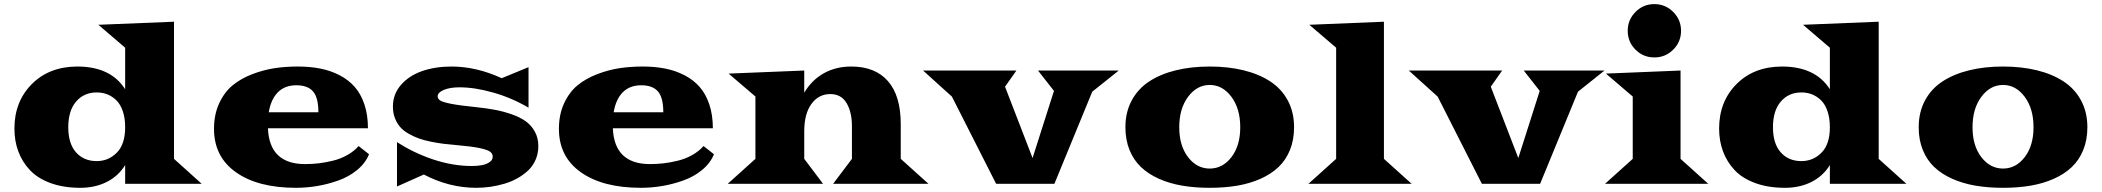

<svg xmlns="http://www.w3.org/2000/svg" viewBox="-20 -877 10027 916"><path d="M48.8 -263.7Q48.8 -392.1 131.6 -475.6Q214.4 -559.1 348.6 -559.6Q508.3 -559.6 577.1 -451.2V-649.4L449.2 -758.8L810.1 -773.4V-119.1L942.4 0H577.1V-89.4Q543.5 -35.6 488 -8.3Q432.6 19 363.3 19Q282.7 19 220.9 -3.7Q159.2 -26.4 122.3 -65.9Q85.4 -105.5 67.1 -155.3Q48.8 -205.1 48.8 -263.7ZM305.7 -270Q305.7 -191.9 342.8 -150.1Q379.9 -108.4 441.4 -108.4Q497.1 -108.4 537.1 -148.4Q577.1 -188.5 577.1 -270Q577.1 -313.5 565.9 -346.4Q554.7 -379.4 535.2 -398.4Q515.6 -417.5 492.2 -426.8Q468.8 -436 441.4 -436Q380.4 -436 343 -392.3Q305.7 -348.6 305.7 -270Z M1001 -262.2Q1001 -331.1 1025.9 -384.5Q1050.8 -438 1090.1 -470.2Q1129.4 -502.4 1183.6 -523.2Q1237.8 -543.9 1290.5 -551.8Q1343.3 -559.6 1400.9 -559.6Q1459.5 -559.6 1508.5 -549.8Q1557.6 -540 1600.1 -518.1Q1642.6 -496.1 1672.1 -462.6Q1701.7 -429.2 1718.5 -378.9Q1735.4 -328.6 1735.4 -265.1H1258.3Q1265.1 -94.2 1435.5 -94.2Q1468.8 -94.2 1500.7 -97.9Q1532.7 -101.6 1568.6 -110.4Q1604.5 -119.1 1636.5 -137Q1668.5 -154.8 1690.9 -180.2L1740.7 -141.1Q1723.1 -98.1 1683.8 -65.9Q1644.5 -33.7 1594.2 -15.9Q1543.9 2 1493.2 10.5Q1442.4 19 1391.6 19Q1210.9 19 1106 -54.9Q1001 -128.9 1001 -262.2ZM1262.2 -341.3H1499Q1499 -411.6 1473.4 -440.9Q1447.8 -470.2 1393.6 -470.2Q1338.9 -470.2 1305.7 -436.8Q1272.5 -403.3 1262.2 -341.3Z M1874 12.7V-199.2Q1953.1 -147.5 2046.9 -116.2Q2140.6 -85 2231.9 -85Q2258.3 -85 2279.5 -89.1Q2300.8 -93.3 2315.7 -103.5Q2330.6 -113.8 2330.6 -129.4Q2330.6 -144 2318.1 -153.3Q2305.7 -162.6 2267.6 -170.7Q2229.5 -178.7 2159.7 -184.6Q2124.5 -187.5 2096.9 -190.9Q2069.3 -194.3 2036.4 -200.9Q2003.4 -207.5 1978.8 -216.3Q1954.1 -225.1 1929.7 -239Q1905.3 -252.9 1889.6 -270.5Q1874 -288.1 1864.3 -313Q1854.5 -337.9 1854.5 -368.2Q1854.5 -428.2 1893.3 -472.4Q1932.1 -516.6 1994.6 -538.1Q2057.1 -559.6 2134.3 -559.6Q2252.4 -559.6 2373.5 -503.9L2501.5 -556.6V-363.3Q2422.9 -409.7 2334.2 -435.1Q2245.6 -460.4 2172.4 -460.4Q2126.5 -460.4 2097.2 -448Q2067.9 -435.5 2067.9 -417.5Q2067.9 -405.3 2080.8 -397.2Q2093.8 -389.2 2134.3 -381.3Q2174.8 -373.5 2252.4 -365.7Q2303.2 -360.4 2343 -352.8Q2382.8 -345.2 2422.9 -331.1Q2462.9 -316.9 2489.3 -297.6Q2515.6 -278.3 2532 -248.3Q2548.3 -218.3 2548.3 -180.2Q2548.3 -145.5 2535.6 -115.7Q2522.9 -85.9 2500.7 -64.7Q2478.5 -43.5 2449.7 -27.1Q2420.9 -10.7 2387.2 -0.7Q2353.5 9.3 2319.6 14.2Q2285.6 19 2252 19Q2123 19 2002 -44.4Z M2646.5 -262.2Q2646.5 -331.1 2671.4 -384.5Q2696.3 -438 2735.6 -470.2Q2774.9 -502.4 2829.1 -523.2Q2883.3 -543.9 2936 -551.8Q2988.8 -559.6 3046.4 -559.6Q3105 -559.6 3154.1 -549.8Q3203.1 -540 3245.6 -518.1Q3288.1 -496.1 3317.6 -462.6Q3347.2 -429.2 3364 -378.9Q3380.9 -328.6 3380.9 -265.1H2903.8Q2910.6 -94.2 3081.1 -94.2Q3114.3 -94.2 3146.2 -97.9Q3178.2 -101.6 3214.1 -110.4Q3250 -119.1 3282 -137Q3314 -154.8 3336.4 -180.2L3386.2 -141.1Q3368.7 -98.1 3329.3 -65.9Q3290 -33.7 3239.7 -15.9Q3189.5 2 3138.7 10.5Q3087.9 19 3037.1 19Q2856.4 19 2751.5 -54.9Q2646.5 -128.9 2646.5 -262.2ZM2907.7 -341.3H3144.5Q3144.5 -411.6 3118.9 -440.9Q3093.3 -470.2 3039.1 -470.2Q2984.4 -470.2 2951.2 -436.8Q2918 -403.3 2907.7 -341.3Z M3451.7 0 3584 -119.1V-416.5L3456.1 -525.9L3816.9 -540.5V-434.6Q3852.1 -494.6 3909.7 -527.1Q3967.3 -559.6 4041 -559.6Q4155.3 -559.6 4216.3 -490Q4277.3 -420.4 4277.3 -285.2V-119.1L4409.7 0H3954.6L4044.4 -119.1V-274.9Q4044.4 -342.3 4018.8 -385.3Q3993.2 -428.2 3941.4 -428.2Q3885.3 -428.2 3851.1 -381.1Q3816.9 -334 3816.9 -250.5V-119.1L3906.7 0Z M4732.4 0 4521.5 -416 4383.8 -540.5H4829.1L4774.9 -463.4L4906.2 -123L5008.3 -443.4L4932.1 -540.5H5317.4L5190.9 -439.5L5010.3 0Z M5349.1 -270Q5349.1 -341.8 5379.2 -397.7Q5409.2 -453.6 5463.1 -488.8Q5517.1 -523.9 5590.1 -541.7Q5663.1 -559.6 5751.5 -559.6Q5839.8 -559.6 5912.8 -541.7Q5985.8 -523.9 6039.8 -488.8Q6093.8 -453.6 6123.8 -397.7Q6153.8 -341.8 6153.8 -270Q6153.8 -210 6134.3 -161.6Q6114.7 -113.3 6079.3 -79.8Q6043.9 -46.4 5993.4 -23.9Q5942.9 -1.5 5882.8 8.8Q5822.8 19 5751.5 19Q5680.2 19 5620.1 8.8Q5560.1 -1.5 5509.5 -23.9Q5459 -46.4 5423.6 -79.8Q5388.2 -113.3 5368.7 -161.6Q5349.1 -210 5349.1 -270ZM5606 -270Q5606 -182.1 5647.9 -127.4Q5689.9 -72.8 5751.5 -72.8Q5813 -72.8 5855 -127.4Q5897 -182.1 5897 -270Q5897 -358.9 5854.7 -415.3Q5812.5 -471.7 5751.5 -471.7Q5690.4 -471.7 5648.2 -415.3Q5606 -358.9 5606 -270Z M6222.2 0 6354.5 -119.1V-649.4L6226.6 -758.8L6582.5 -773.4V-119.1L6714.8 0Z M7049.8 0 6838.9 -416 6701.2 -540.5H7146.5L7092.3 -463.4L7223.6 -123L7325.7 -443.4L7249.5 -540.5H7634.8L7508.3 -439.5L7327.6 0Z M7962.6 -640.1Q7925.3 -603 7872.6 -603Q7819.8 -603 7782.7 -640.1Q7745.6 -677.2 7745.6 -730Q7745.6 -782.7 7782.7 -820.1Q7819.8 -857.4 7872.6 -857.4Q7925.3 -857.4 7962.6 -820.1Q8000 -782.7 8000 -730Q8000 -677.2 7962.6 -640.1ZM7637.2 0 7769.5 -119.1V-416.5L7641.6 -525.9L7997.6 -540.5V-119.1L8129.9 0Z M8181.6 -263.7Q8181.6 -392.1 8264.4 -475.6Q8347.2 -559.1 8481.4 -559.6Q8641.1 -559.6 8710 -451.2V-649.4L8582 -758.8L8942.9 -773.4V-119.1L9075.2 0H8710V-89.4Q8676.3 -35.6 8620.8 -8.3Q8565.4 19 8496.1 19Q8415.5 19 8353.8 -3.7Q8292 -26.4 8255.1 -65.9Q8218.3 -105.5 8200 -155.3Q8181.6 -205.1 8181.6 -263.7ZM8438.5 -270Q8438.5 -191.9 8475.6 -150.1Q8512.7 -108.4 8574.2 -108.4Q8629.9 -108.4 8669.9 -148.4Q8710 -188.5 8710 -270Q8710 -313.5 8698.7 -346.4Q8687.5 -379.4 8668 -398.4Q8648.4 -417.5 8625 -426.8Q8601.6 -436 8574.2 -436Q8513.2 -436 8475.8 -392.3Q8438.5 -348.6 8438.5 -270Z M9133.8 -270Q9133.8 -341.8 9163.8 -397.7Q9193.8 -453.6 9247.8 -488.8Q9301.8 -523.9 9374.8 -541.7Q9447.8 -559.6 9536.1 -559.6Q9624.5 -559.6 9697.5 -541.7Q9770.5 -523.9 9824.5 -488.8Q9878.4 -453.6 9908.4 -397.7Q9938.5 -341.8 9938.5 -270Q9938.5 -210 9918.9 -161.6Q9899.4 -113.3 9864 -79.8Q9828.6 -46.4 9778.1 -23.9Q9727.5 -1.5 9667.5 8.8Q9607.4 19 9536.1 19Q9464.8 19 9404.8 8.8Q9344.7 -1.5 9294.2 -23.9Q9243.7 -46.4 9208.3 -79.8Q9172.9 -113.3 9153.3 -161.6Q9133.8 -210 9133.8 -270ZM9390.6 -270Q9390.6 -182.1 9432.6 -127.4Q9474.6 -72.8 9536.1 -72.8Q9597.7 -72.8 9639.6 -127.4Q9681.6 -182.1 9681.6 -270Q9681.6 -358.9 9639.4 -415.3Q9597.2 -471.7 9536.1 -471.7Q9475.1 -471.7 9432.9 -415.3Q9390.6 -358.9 9390.6 -270Z"/></svg>

Font: Goblin
Style: Regular
Weight: 400
Designer: Riccardo De Franceschi
Foundry: Sorkin Type Co.
Version: Version 1.001